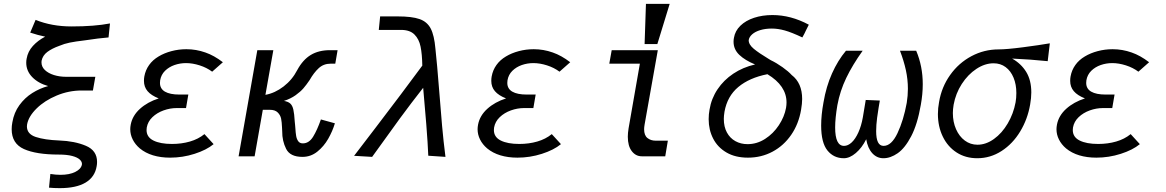

<svg xmlns="http://www.w3.org/2000/svg" viewBox="-20 -810 6040 995"><path d="M293 96Q340 96 370 81Q400 66 404.5 43Q406.5 29.5 394 17.5Q381.5 5.5 354 -1.8Q326.5 -9 284.5 -9Q168 -9 104.2 -37.5Q40.5 -66 40.5 -140.5Q40.5 -158 44 -176Q52.5 -226.5 80.5 -265Q108.5 -303.5 147.5 -328Q186.5 -352.5 229.5 -364Q178 -378.5 147 -410.5Q116 -442.5 116 -485Q116 -496.5 118 -506Q124.5 -543.5 150.5 -572Q176.5 -600.5 214 -620Q175.5 -628 136.5 -641L164.5 -707Q248 -673 351 -673Q469.5 -673 550 -688.5L542.5 -616Q492.5 -612 420.5 -601Q369.5 -595 341.5 -589.2Q313.5 -583.5 287.5 -572.5Q249.5 -559 225.2 -540.8Q201 -522.5 195.5 -495Q195 -492 195 -486.5Q195 -464 212.5 -447.2Q230 -430.5 259.2 -421.2Q288.5 -412 323 -412H474L461.5 -341H403Q336.5 -341 274 -315Q211.5 -289 170 -248.2Q128.5 -207.5 120.5 -166Q119.5 -158 119.5 -155Q119.5 -115.5 165.2 -100.2Q211 -85 286.5 -82Q367 -79 425 -54.5Q483 -30 483 29Q483 41 481 51Q472 107 423.8 136Q375.5 165 289.5 165Q258.5 165 234 162.5L241 91.5Q269 96 293 96Z M704.5 -41Q680.5 -61.5 667.8 -87Q655 -112.5 655 -140.5Q655 -151 657.5 -164.5Q666.5 -211 705.5 -246.2Q744.5 -281.5 802.5 -300Q763.5 -315.5 744.8 -337.5Q726 -359.5 726 -391Q726 -403.5 728 -414Q734 -447 752.8 -473.2Q771.5 -499.5 802 -517.5Q831 -535 868.5 -545Q906 -555 946 -555Q996.5 -555 1044.5 -538Q1089.5 -522.5 1135 -487.5L1079.5 -438.5Q1051.5 -459.5 1014.8 -471.2Q978 -483 944 -483Q913 -483 884.2 -473Q855.5 -463 835.2 -443Q815 -423 810 -394Q809 -389.5 809 -380.5Q809 -350 835 -335Q861 -320 909.5 -320H956L944 -250H896Q861.5 -250 827.5 -237.8Q793.5 -225.5 769.8 -202.8Q746 -180 740.5 -149Q739.5 -144.5 739.5 -136Q739.5 -99.5 775 -81.8Q810.5 -64 871 -64Q921 -64 964.2 -76.5Q1007.5 -89 1039.5 -115L1087 -63Q1050 -32.5 988.2 -12.8Q926.5 7 861.5 7Q813 7 773.2 -5Q733.5 -17 704.5 -41Z M1442.5 -129Q1441.5 -141 1441.5 -149.5Q1440.5 -177 1436.8 -195.2Q1433 -213.5 1419.2 -227.2Q1405.5 -241 1378 -241H1342L1299.5 0H1216.5L1313.5 -550H1396.5L1355.5 -318.5Q1405 -327.5 1449.8 -362Q1494.5 -396.5 1520.5 -447Q1549.5 -500.5 1590.5 -525.2Q1631.5 -550 1689.5 -550H1729.5L1717.5 -480H1693Q1657 -480 1631.8 -456.8Q1606.5 -433.5 1584.5 -395Q1568 -370.5 1552.5 -352.5Q1537 -334.5 1511.8 -316.5Q1486.5 -298.5 1451.5 -287Q1473.5 -283.5 1484.5 -273.2Q1495.5 -263 1500.2 -242.2Q1505 -221.5 1507.5 -179.5Q1508.5 -173 1509.2 -162.8Q1510 -152.5 1510.5 -147.5Q1512 -121.5 1514.8 -105.5Q1517.5 -89.5 1525.5 -78.2Q1533.5 -67 1549.5 -67Q1581.5 -67 1602.8 -101.8Q1624 -136.5 1643 -191L1715.5 -171Q1703.5 -130.5 1681 -91Q1658.5 -51.5 1624.5 -24.2Q1590.5 3 1547.5 3Q1483.5 3 1462.8 -38.5Q1442 -80 1442.5 -129Z M1828 -19.5Q1852 -51 1925.5 -147Q1999 -243 2056 -319Q2113 -395 2168.5 -470Q2167.5 -529.5 2159.5 -568.5Q2151.5 -607.5 2127.8 -631.2Q2104 -655 2059 -655H1943L1950 -725H2040.5Q2115 -725 2154.2 -711.2Q2193.5 -697.5 2212 -662.2Q2230.5 -627 2236.5 -557.5Q2245 -480.5 2256 -340Q2264 -237 2271 -158Q2278 -79 2288.5 3L2199.5 -3Q2197 -66 2189 -167.5Q2181 -269 2173 -355Q2111 -276 2052.2 -196Q1993.5 -116 1908.5 3L1815 -2.5Z M2504.5 -41Q2480.5 -61.5 2467.8 -87Q2455 -112.5 2455 -140.5Q2455 -151 2457.5 -164.5Q2466.5 -211 2505.5 -246.2Q2544.5 -281.5 2602.5 -300Q2563.5 -315.5 2544.8 -337.5Q2526 -359.5 2526 -391Q2526 -403.5 2528 -414Q2534 -447 2552.8 -473.2Q2571.5 -499.5 2602 -517.5Q2631 -535 2668.5 -545Q2706 -555 2746 -555Q2796.5 -555 2844.5 -538Q2889.5 -522.5 2935 -487.5L2879.5 -438.5Q2851.5 -459.5 2814.8 -471.2Q2778 -483 2744 -483Q2713 -483 2684.2 -473Q2655.5 -463 2635.2 -443Q2615 -423 2610 -394Q2609 -389.5 2609 -380.5Q2609 -350 2635 -335Q2661 -320 2709.5 -320H2756L2744 -250H2696Q2661.5 -250 2627.5 -237.8Q2593.5 -225.5 2569.8 -202.8Q2546 -180 2540.5 -149Q2539.5 -144.5 2539.5 -136Q2539.5 -99.5 2575 -81.8Q2610.5 -64 2671 -64Q2721 -64 2764.2 -76.5Q2807.5 -89 2839.5 -115L2887 -63Q2850 -32.5 2788.2 -12.8Q2726.5 7 2661.5 7Q2613 7 2573.2 -5Q2533.5 -17 2504.5 -41Z M3233.5 -101.5Q3233.5 -120 3237.5 -145L3296 -480H3137.5L3150 -550H3389L3320.5 -164.5Q3318 -149.5 3318 -140.5Q3318 -108.5 3335.2 -94.8Q3352.5 -81 3377.5 -81H3441Q3433.5 -37.5 3427.5 0H3306Q3274.5 0 3254 -26.8Q3233.5 -53.5 3233.5 -101.5ZM3450.5 -790 3386.5 -581.5H3320.5L3327.5 -790Z M3652.5 -192.5Q3652.5 -217.5 3657 -242Q3666.5 -299.5 3698.5 -347.2Q3730.5 -395 3780.2 -428.2Q3830 -461.5 3893 -476Q3841.5 -497 3811.5 -525.5Q3781.5 -554 3781.5 -594Q3781.5 -604.5 3783.5 -614Q3789.5 -650 3817 -676.8Q3844.5 -703.5 3887.8 -717.8Q3931 -732 3983 -732Q4078.5 -732 4171.5 -682Q4162 -664.5 4155.5 -650Q4151.5 -640 4138 -616Q4082 -642.5 4046.8 -652.2Q4011.5 -662 3980 -662Q3946.5 -662 3920 -654Q3893.5 -646 3878 -632.2Q3862.5 -618.5 3860 -602Q3859.5 -579.5 3886.2 -557.2Q3913 -535 3963 -505L3974.5 -498Q4004 -484 4035.2 -461.8Q4066.5 -439.5 4082.5 -421.5Q4137 -380 4137 -297Q4137 -273.5 4131.5 -241.5Q4119 -167.5 4080.2 -111.2Q4041.5 -55 3983.5 -24Q3925.5 7 3856 7Q3790.5 7 3744.8 -19.8Q3699 -46.5 3675.8 -91.8Q3652.5 -137 3652.5 -192.5ZM4053.5 -251Q4056 -266 4056 -279Q4056 -366 3957 -425.5Q3863.5 -407 3806.2 -359.2Q3749 -311.5 3734.5 -231Q3731 -208.5 3731 -194Q3731 -153 3747 -123.5Q3763 -94 3791 -78.5Q3819 -63 3854 -63Q3902.5 -63 3945 -90.2Q3987.5 -117.5 4016.2 -161Q4045 -204.5 4053.5 -251Z M4235.5 -159.5Q4235.5 -214 4247.5 -279Q4261.5 -362 4291.8 -429.5Q4322 -497 4364 -547H4450.5Q4398 -473.5 4365.5 -406Q4333 -338.5 4319.5 -265Q4308 -197 4308 -149.5Q4308 -54 4354 -54Q4374.5 -54 4393.8 -72Q4413 -90 4428.2 -123.5Q4443.5 -157 4451.5 -202L4466.5 -292L4539.5 -289Q4533.5 -256 4525.5 -200Q4520.5 -161.5 4520.5 -130.5Q4520.5 -92 4530 -73Q4539.5 -54 4559 -54Q4600 -54 4631.2 -120.2Q4662.5 -186.5 4679 -277Q4685 -314.5 4685 -349.5Q4685 -398.5 4674.5 -446.5Q4664 -494.5 4644 -547H4728Q4762 -466.5 4762 -373.5Q4762 -322 4752 -267Q4734.5 -166 4702.2 -104.2Q4670 -42.5 4632.5 -16.2Q4595 10 4558 10Q4524 10 4500.2 -16.2Q4476.5 -42.5 4469 -88.5Q4447 -44 4415.2 -17Q4383.5 10 4353 10Q4300.5 10 4268 -30.2Q4235.5 -70.5 4235.5 -159.5Z M4840.5 -219Q4840.5 -249.5 4846.5 -281Q4859.5 -359 4903.8 -421.2Q4948 -483.5 5014 -518.8Q5080 -554 5155 -554Q5196.5 -554 5281 -565Q5365.5 -576 5420.5 -585.5L5409.5 -493Q5323.5 -502 5225 -506.5Q5271.5 -480.5 5298 -437.5Q5324.5 -394.5 5324.5 -331Q5324.5 -302.5 5318.5 -268.5Q5305.5 -192.5 5267 -128.8Q5228.5 -65 5170.5 -27.5Q5112.5 10 5044.5 10Q4983.5 10 4937.2 -20Q4891 -50 4865.8 -102.2Q4840.5 -154.5 4840.5 -219ZM5243 -279.5Q5247 -301.5 5247 -328Q5247 -372.5 5232.5 -407.5Q5218 -442.5 5191.5 -462.2Q5165 -482 5129 -482Q5084 -482 5040 -453Q4996 -424 4964.2 -374.8Q4932.5 -325.5 4922 -267.5Q4918 -243.5 4918 -224Q4918 -178 4934.5 -140.5Q4951 -103 4980 -81.5Q5009 -60 5045.5 -60Q5089.5 -60 5131 -89.8Q5172.5 -119.5 5202.2 -170Q5232 -220.5 5243 -279.5Z M5504.5 -41Q5480.5 -61.5 5467.8 -87Q5455 -112.5 5455 -140.5Q5455 -151 5457.5 -164.5Q5466.5 -211 5505.5 -246.2Q5544.5 -281.5 5602.5 -300Q5563.5 -315.5 5544.8 -337.5Q5526 -359.5 5526 -391Q5526 -403.5 5528 -414Q5534 -447 5552.8 -473.2Q5571.5 -499.5 5602 -517.5Q5631 -535 5668.5 -545Q5706 -555 5746 -555Q5796.5 -555 5844.5 -538Q5889.5 -522.5 5935 -487.5L5879.5 -438.5Q5851.5 -459.5 5814.8 -471.2Q5778 -483 5744 -483Q5713 -483 5684.2 -473Q5655.5 -463 5635.2 -443Q5615 -423 5610 -394Q5609 -389.5 5609 -380.5Q5609 -350 5635 -335Q5661 -320 5709.5 -320H5756L5744 -250H5696Q5661.5 -250 5627.5 -237.8Q5593.5 -225.5 5569.8 -202.8Q5546 -180 5540.5 -149Q5539.5 -144.5 5539.5 -136Q5539.5 -99.5 5575 -81.8Q5610.5 -64 5671 -64Q5721 -64 5764.2 -76.5Q5807.5 -89 5839.5 -115L5887 -63Q5850 -32.5 5788.2 -12.8Q5726.5 7 5661.5 7Q5613 7 5573.2 -5Q5533.5 -17 5504.5 -41Z"/></svg>

Font: JuliaMono Italic
Style: Regular
Weight: 400
Italic angle: -9°
Monospace: yes
Designer: cormullion
Foundry: corm
Version: Version 0.049; ttfautohint (v1.8.4)